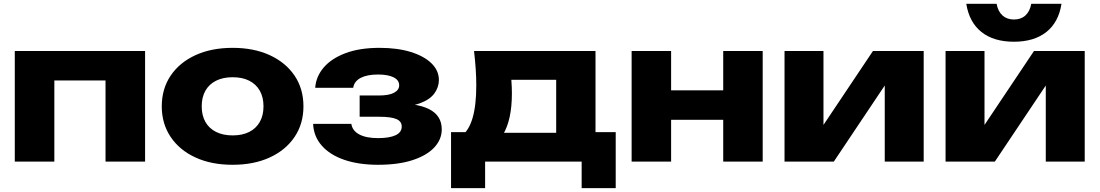

<svg xmlns="http://www.w3.org/2000/svg" viewBox="-20 -835 5681 992"><path d="M729.6 -571.4V0H525.2V-512.4L618.8 -419.2H167.2L260.8 -512.4V0H56.4V-571.4Z M1181.7 16.4Q1072.2 16.4 989.9 -21.4Q907.6 -59.2 861.7 -127.5Q815.8 -195.8 815.8 -285.5Q815.8 -376.2 861.7 -444.2Q907.6 -512.2 990 -550Q1072.4 -587.8 1181.9 -587.8Q1291.4 -587.8 1373.7 -550Q1456 -512.2 1501.9 -444.3Q1547.8 -376.4 1547.8 -285.5Q1547.8 -195.6 1501.9 -127.4Q1456 -59.2 1373.6 -21.4Q1291.2 16.4 1181.7 16.4ZM1181.9 -135.4Q1232.2 -135.4 1267.7 -153.4Q1303.2 -171.4 1322.3 -205.1Q1341.4 -238.9 1341.4 -285.4Q1341.4 -332.8 1322.3 -366.4Q1303.2 -400 1267.7 -418Q1232.2 -436 1181.9 -436Q1132.4 -436 1096.4 -418Q1060.4 -400 1041.3 -366.4Q1022.2 -332.8 1022.2 -285.7Q1022.2 -238.6 1041.3 -205Q1060.4 -171.4 1096.4 -153.4Q1132.4 -135.4 1181.9 -135.4Z M1933.2 16.4Q1833.6 16.4 1759.2 -9.1Q1684.8 -34.6 1642.7 -82.3Q1600.6 -130 1597.8 -195H1795.2Q1800.8 -159.2 1836.5 -140.3Q1872.2 -121.4 1933.2 -121.4Q1991.8 -121.4 2023.7 -136.2Q2055.6 -151 2055.6 -181.4Q2055.6 -208 2027.9 -219.9Q2000.2 -231.8 1938.8 -231.8H1838.2V-341.6H1936.4Q1990.4 -341.6 2016.4 -356Q2042.4 -370.4 2042.4 -394.2Q2042.4 -421.4 2013.2 -435.7Q1984 -450 1933.4 -450Q1877 -450 1843.7 -432.7Q1810.4 -415.4 1804.8 -381.4H1608.6Q1612.4 -438.4 1651.6 -485.2Q1690.8 -532 1764 -559.9Q1837.2 -587.8 1941.4 -587.8Q2033.4 -587.8 2102.2 -566.5Q2171 -545.2 2209.3 -507.8Q2247.6 -470.4 2247.6 -421.6Q2247.6 -384.8 2224.4 -352.5Q2201.2 -320.2 2148.1 -300.9Q2095 -281.6 2005.6 -282.2V-299.2Q2130.4 -304.4 2196.4 -271.4Q2262.4 -238.4 2262.4 -166.8Q2262.4 -114.6 2223.7 -73.1Q2185 -31.6 2111.5 -7.6Q2038 16.4 1933.2 16.4Z M3161.2 -152.2V137H2985.2V0H2486.4V137H2310.4V-152.2H2482.2L2520 -149H2934.2L2968.6 -152.2ZM2429.2 -571.4H3056.8V-38.6H2853.6V-516.4L2947.2 -422.8H2529L2605.4 -497.4Q2619.4 -455.8 2622.1 -419.5Q2624.8 -383.2 2624.8 -353Q2624.8 -214.8 2578.1 -138.4Q2531.4 -62 2446 -62L2363 -131.6Q2440.8 -186.2 2440.8 -393.6Q2440.8 -434.4 2437.8 -479Q2434.8 -523.6 2429.2 -571.4Z M3243.4 -571.4H3447.4V0H3243.4ZM3716.6 -571.4H3920.6V0H3716.6ZM3360.8 -368.2H3794V-216H3360.8Z M4033.4 0V-571.4H4234.6V-111.2L4191.4 -125L4490.2 -571.4H4752.4V0H4551.2V-472.6L4594.8 -458.4L4288 0Z M4865.4 0V-571.4H5066.6V-111.2L5023.4 -125L5322.2 -571.4H5584.4V0H5383.2V-472.6L5426.8 -458.4L5120 0ZM5218.6 -619.4Q5114.2 -619.4 5051 -669.5Q4987.8 -719.6 4972.4 -815.4H5129Q5136.4 -776 5159.6 -755.1Q5182.8 -734.2 5218.6 -734.2Q5255 -734.2 5277.9 -755.1Q5300.8 -776 5308.2 -815.4H5464.4Q5449.4 -719.6 5386 -669.5Q5322.6 -619.4 5218.6 -619.4Z"/></svg>

Font: Unbounded
Style: Regular
Weight: 400
Designer: Luke Prowse, Jean-Baptiste Morizot, Fátima Lázaro, Florian Runge
Foundry: NaN
Version: Version 1.701;gftools[0.9.28.dev5+ged2979d]